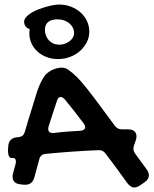

<svg xmlns="http://www.w3.org/2000/svg" viewBox="-20 -791 674 843"><path d="M31.7 -97.2Q23.4 -97.2 19.3 -105.5Q15.1 -113.8 15.1 -128.9Q15.1 -131.3 15.1 -134.5Q15.1 -137.7 16.1 -147Q17.6 -182.1 50.8 -188L62 -189Q73.2 -190.4 79.6 -196Q85.9 -201.7 88.9 -211.9Q97.2 -239.7 105.5 -268.1Q113.8 -296.4 123 -324.2Q127.9 -339.8 133.1 -357.7Q138.2 -375.5 144.3 -393.1Q150.4 -410.6 158.4 -427.7Q166.5 -444.8 176.8 -459Q181.2 -464.8 189 -471.2Q196.8 -477.5 206.8 -482.7Q216.8 -487.8 228.3 -491Q239.7 -494.1 251 -494.1Q265.6 -494.1 279.8 -484.9Q298.8 -471.7 317.4 -453.1Q335.9 -434.6 358.9 -405.8Q381.8 -377 412.1 -336.2Q442.4 -295.4 484.9 -237.8Q491.2 -230.5 498.3 -226.8Q505.4 -223.1 515.1 -223.1H543Q560.1 -223.1 569.6 -215.1Q579.1 -207 579.1 -192.9Q579.1 -189.9 578.9 -186Q578.6 -182.1 577.1 -178.2L567.9 -150.9Q566.9 -147 566.4 -144Q565.9 -141.1 565.9 -138.2Q565.9 -127.9 572.8 -117.2L625 -45.9Q633.8 -32.7 633.8 -21Q633.8 -3.4 613.8 9.8L595.2 22.9Q588.4 27.3 582.3 29.8Q576.2 32.2 569.8 32.2Q561 32.2 553.5 27.1Q545.9 22 539.1 13.2Q515.6 -20 491.9 -52.2Q468.3 -84.5 443.8 -116.2Q432.6 -131.8 414.1 -131.8Q354.5 -129.4 296.1 -125.2Q237.8 -121.1 179.2 -115.2Q158.2 -113.3 152.8 -92.8L130.9 -12.2Q122.1 20 91.8 20H84L68.8 18.1Q52.2 16.6 43.7 7.8Q35.2 -1 35.2 -15.1Q35.2 -18.1 35.6 -21.5Q36.1 -24.9 37.1 -28.8Q39.6 -38.6 42.2 -48.8Q44.9 -59.1 47.9 -68.8Q48.8 -72.8 49.3 -75.9Q49.8 -79.1 49.8 -82Q49.8 -97.2 38.1 -97.2ZM264.2 -355Q259.3 -359.4 255.4 -362.3Q251.5 -365.2 247.1 -365.2Q234.9 -365.2 230 -348.1Q220.2 -319.3 211.2 -291.3Q202.1 -263.2 192.9 -233.9Q191.9 -231.4 191.9 -229.5Q191.9 -227.5 191.9 -225.1Q191.9 -207 210.9 -207H215.8Q245.1 -210.9 274.4 -213.1Q303.7 -215.3 333 -216.8Q342.8 -217.8 348.4 -221.9Q354 -226.1 354 -232.9Q354 -239.3 348.1 -248Q327.6 -275.4 306.9 -302Q286.1 -328.6 264.2 -355ZM109.9 -664.1Q106.4 -664.1 102.3 -666.3Q98.1 -668.5 94.5 -672.6Q90.8 -676.8 88.4 -682.4Q85.9 -688 85.9 -694.8Q85.9 -706.1 94.7 -716.1Q103.5 -726.1 117.4 -734.6Q131.3 -743.2 148.7 -749.8Q166 -756.3 183.1 -761.2Q200.2 -766.1 215.1 -768.6Q230 -771 239.3 -771Q267.1 -771 291.5 -761.7Q315.9 -752.4 333.7 -736.3Q351.6 -720.2 361.8 -698.5Q372.1 -676.8 372.1 -651.9Q372.1 -627.4 361.1 -605.7Q350.1 -584 331.5 -567.4Q313 -550.8 288.1 -541.3Q263.2 -531.7 234.9 -531.7Q207.5 -531.7 184.6 -540.5Q161.6 -549.3 144.8 -564.5Q127.9 -579.6 118.4 -600.1Q108.9 -620.6 108.9 -644ZM241.2 -594.7Q251.5 -594.7 262.9 -598.4Q274.4 -602.1 283.7 -608.6Q293 -615.2 299.1 -624.8Q305.2 -634.3 305.2 -646Q305.2 -658.7 299.6 -669.7Q293.9 -680.7 284.4 -688.7Q274.9 -696.8 261.5 -701.4Q248 -706.1 232.9 -706.1Q206.1 -706.1 191.7 -694.6Q177.2 -683.1 177.2 -658.7Q177.2 -645.5 182.1 -633.8Q187 -622.1 195.3 -613.3Q203.6 -604.5 215.3 -599.6Q227.1 -594.7 241.2 -594.7Z"/></svg>

Font: Gochi Hand Cyrillic
Style: Regular
Weight: 400
Designer: Juan Pablo del Peral; Denis Ignatov
Foundry: Juan Pablo del Peral; Denis Ignatov
Version: Version 1.00 June 29, 2018, initial release